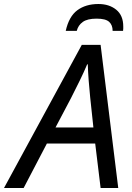

<svg xmlns="http://www.w3.org/2000/svg" viewBox="-77 -938 659 958"><path d="M-57 0 331 -714H425L513 0H425L398 -222H157L41 0ZM389 -302 373 -452Q369 -490 365.5 -536Q362 -582 361 -617H358Q342 -579 321 -536Q300 -493 277 -448L200 -302ZM251 -784Q267 -856 309 -887Q351 -918 414 -918Q468 -918 503 -889.5Q538 -861 538 -806Q538 -801 538 -795.5Q538 -790 537 -784H485Q485 -813 467.5 -829Q450 -845 405 -845Q359 -845 336 -828.5Q313 -812 306 -784Z"/></svg>

Font: BC Sans
Style: Italic
Weight: 400
Italic angle: -12°
Designer: Monotype Design Team
Designer: Province of B.C.
Foundry: Monotype Imaging Inc.
Version: Version 2.000;GOOG;noto-source:20170915:90ef993387c0